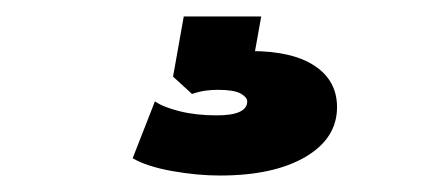

<svg xmlns="http://www.w3.org/2000/svg" viewBox="-20 -30 540 233"><path d="M247 183Q219 183 188.5 177.5Q158 172 141 162L168 93Q178 100 198 105Q218 110 243 110Q280 110 280 93Q280 88 272 83.5Q264 79 244 79Q237 79 229.5 80Q222 81 213 84L190 63L203 -10H297L285 57L239 40Q250 36 262.5 34Q275 32 285 32Q335 32 362 50Q389 68 389 100Q389 138 350.5 160.5Q312 183 247 183Z"/></svg>

Font: Rokkitt Black
Style: Regular
Weight: 900
Designer: Vernon Adams
Foundry: Vernon Adams
Version: Version 3.103